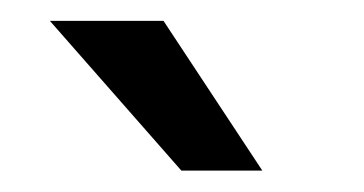

<svg xmlns="http://www.w3.org/2000/svg" viewBox="-20 -769 349 184"><path d="M136.7 -749H27.8L153.8 -605.5H231.4Z"/></svg>

Font: Nahid
Style: Regular
Weight: 400
Foundry: DejaVu fonts team - Redesigned by Saber Rastikerdar
Version: Version 0.3.0